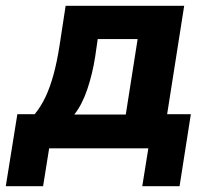

<svg xmlns="http://www.w3.org/2000/svg" viewBox="-51 -513 721 664"><path d="M-31 131 9 -118H69Q91 -145 106.5 -178Q122 -211 134 -254.5Q146 -298 155 -356L176 -493H586L527 -118H609L570 131H441L462 0H119L98 131ZM206 -117H384L425 -378H287L278 -316Q269 -258 251 -204.5Q233 -151 206 -117Z"/></svg>

Font: Nunito Sans 11pt ExtraBold
Style: Italic
Weight: 800
Italic angle: -9°
Version: Version 3.101;gftools[0.9.27]